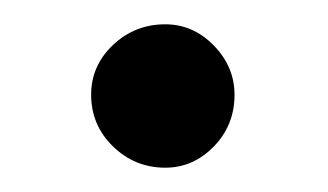

<svg xmlns="http://www.w3.org/2000/svg" viewBox="-20 -128 270 158"><path d="M55 -50Q55 -74 73 -91Q91 -108 116 -108Q139 -108 156 -90.5Q173 -73 173 -50Q173 -25 156 -7.5Q139 10 116 10Q91 10 73 -7.5Q55 -25 55 -50Z"/></svg>

Font: Open Sauce Two
Style: Regular
Weight: 400
Designer: Alfredo Marco Pradil
Foundry: Creative Sauce Fz LLC
Version: Version 1.477